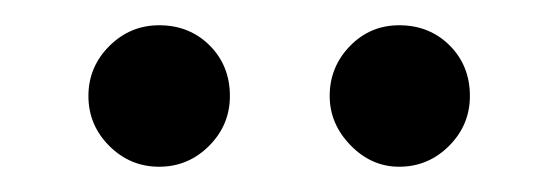

<svg xmlns="http://www.w3.org/2000/svg" viewBox="-20 -703 442 152"><path d="M106 -571Q83 -571 66.5 -587.5Q50 -604 50 -627Q50 -650 66.5 -666.5Q83 -683 106 -683Q130 -683 146 -667Q162 -651 162 -627Q162 -604 145.5 -587.5Q129 -571 106 -571ZM296 -571Q274 -571 257.5 -588Q241 -605 241 -627Q241 -650 257 -666.5Q273 -683 296 -683Q320 -683 336 -667Q352 -651 352 -627Q352 -604 335.5 -587.5Q319 -571 296 -571Z"/></svg>

Font: Higure Gothic Medium
Style: Regular
Weight: 500
Designer: Yoshimichi Ohira
Foundry: Positype
Version: Version 1.000